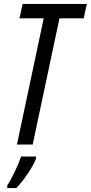

<svg xmlns="http://www.w3.org/2000/svg" viewBox="-20 -734 461 975"><path d="M66 0 202 -641H79L95 -714H421L405 -641H282L146 0ZM17 221H63Q88 196 120 149Q152 102 163 71V61H87Q77 92 55.5 137Q34 182 17 207Z"/></svg>

Font: Noto Sans UI Condensed
Style: Italic
Weight: 400
Width: 3
Italic angle: -12°
Designer: Monotype Design Team
Foundry: Monotype Imaging Inc.
Version: Version 1.901